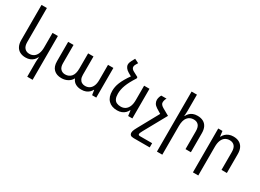

<svg xmlns="http://www.w3.org/2000/svg" viewBox="-31 -1643 3740 2759"><g transform="rotate(30 1839.5 -263.5)"><path d="M509 236H420V-1Q420 -24 421.5 -44.5Q423 -65 426 -87H420Q408 -60 386 -38Q364 -16 332.5 -3Q301 10 259 10Q205 10 165 -11Q125 -32 103.5 -74Q82 -116 82 -178V-760H171V-195Q171 -128 201 -95.5Q231 -63 280 -63Q322 -63 353.5 -84Q385 -105 402.5 -147Q420 -189 420 -252V-491H509Z M852 9Q773 9 726 -36Q679 -81 679 -171V-492H768V-188Q768 -125 797.5 -94.5Q827 -64 873 -64Q935 -64 972.5 -107Q1010 -150 1010 -241V-492H1099V-188Q1099 -146 1112.5 -118.5Q1126 -91 1150 -77.5Q1174 -64 1204 -64Q1244 -64 1274.5 -83Q1305 -102 1322.5 -141.5Q1340 -181 1340 -241V-492H1429V0H1360L1348 -80H1343Q1331 -56 1310 -36Q1289 -16 1258 -3.5Q1227 9 1183 9Q1128 9 1087 -14Q1046 -37 1028 -83H1023Q1004 -43 958 -17Q912 9 852 9Z M1713 -520 1794 -550V-528Q1760 -476 1736.5 -432Q1713 -388 1698.5 -349.5Q1684 -311 1677 -275.5Q1670 -240 1670 -204Q1670 -152 1685 -121Q1700 -90 1728.5 -76.5Q1757 -63 1797 -63Q1839 -63 1871 -84Q1903 -105 1921 -147Q1939 -189 1939 -252V-492H2028V0H1958L1947 -87H1941Q1929 -60 1906.5 -38Q1884 -16 1852 -3Q1820 10 1778 10Q1684 10 1631.5 -44Q1579 -98 1579 -198Q1579 -232 1585.5 -266.5Q1592 -301 1607.5 -339Q1623 -377 1648.5 -421.5Q1674 -466 1713 -520ZM1794 -550 1713 -509 1654 -543Q1620 -563 1602 -588.5Q1584 -614 1584 -640Q1584 -656 1589 -672.5Q1594 -689 1603 -705L1634 -763L1703 -729L1681 -692Q1674 -681 1671 -670.5Q1668 -660 1668 -651Q1668 -634 1679 -619.5Q1690 -605 1711 -594Z M2117 181Q2117 169 2121 155.5Q2125 142 2133 125Q2141 108 2153 86L2379 -324L2453 -288L2247 84Q2236 104 2229 120Q2222 136 2222 146Q2222 156 2229 161Q2236 166 2252 166H2452V236H2186Q2148 236 2132.5 222Q2117 208 2117 181ZM2453 -288 2355 -248 2265 -303Q2229 -326 2214 -352.5Q2199 -379 2199 -408Q2199 -428 2205.5 -450.5Q2212 -473 2224 -492H2311Q2301 -477 2295 -456.5Q2289 -436 2289 -418Q2289 -397 2303.5 -381Q2318 -365 2340 -352Z M2661 -760V-492Q2661 -470 2659.5 -449Q2658 -428 2656 -405H2661Q2674 -432 2695 -454Q2716 -476 2747.5 -489Q2779 -502 2822 -502Q2878 -502 2917.5 -481Q2957 -460 2978 -418.5Q2999 -377 2999 -314V0H2910V-297Q2910 -365 2881.5 -397Q2853 -429 2801 -429Q2737 -429 2699 -382.5Q2661 -336 2661 -241V236H2572V-760Z M3169 236V-492H3239L3250 -405H3255Q3268 -432 3290.5 -454Q3313 -476 3345 -489Q3377 -502 3419 -502Q3474 -502 3513.5 -481Q3553 -460 3574.5 -418.5Q3596 -377 3596 -314V0H3507V-297Q3507 -365 3477.5 -397Q3448 -429 3398 -429Q3356 -429 3324.5 -408.5Q3293 -388 3275.5 -346Q3258 -304 3258 -241V236Z"/></g></svg>

Font: Noto Sans Armenian
Style: Regular
Weight: 400
Designer: Monotype Design Team
Foundry: Monotype Imaging Inc.
Version: Version 2.007